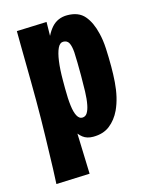

<svg xmlns="http://www.w3.org/2000/svg" viewBox="-107 -595 646 829"><g transform="rotate(-15 216.5 -180.0)"><path d="M41 166Q43 132 44 98Q45 64 46 28.5Q47 -7 48 -44.5Q49 -82 49.5 -121.5Q50 -161 50 -204Q50 -243 49.5 -286.5Q49 -330 48.5 -372.5Q48 -415 47.5 -452Q47 -489 47 -516L181 -521L180 -459Q191 -481 204.5 -496Q218 -511 235.5 -518.5Q253 -526 274 -526Q325 -526 351 -495.5Q377 -465 389 -414Q397 -383 399 -344Q401 -305 401 -263Q401 -228 398.5 -194Q396 -160 389 -130Q382 -100 370 -74Q352 -36 322.5 -13Q293 10 248 10Q234 10 222.5 6.5Q211 3 202 -4Q193 -11 185 -21L191 160ZM184 -223Q184 -177 188 -145.5Q192 -114 201 -98Q210 -82 223 -82Q238 -82 246 -95Q254 -108 258 -129Q263 -154 264 -188Q265 -222 265 -259Q265 -291 264.5 -317Q264 -343 263 -363Q261 -391 253.5 -405.5Q246 -420 228 -420Q213 -420 203.5 -400Q194 -380 189 -344Q184 -308 184 -259Z"/></g></svg>

Font: Truculenta Black
Style: Regular
Weight: 900
Version: Version 1.002